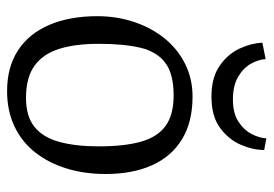

<svg xmlns="http://www.w3.org/2000/svg" viewBox="-132 -612 753 528"><g transform="rotate(90 244.0 -348.5)"><path d="M231 8Q165 8 119 -22Q73 -52 49 -108Q25 -164 25 -240Q25 -294 41 -341.5Q57 -389 86 -425Q115 -461 156 -481.5Q197 -502 246 -502Q316 -502 363.5 -473Q411 -444 435 -390.5Q459 -337 459 -263Q459 -204 443.5 -154.5Q428 -105 399 -68.5Q370 -32 327.5 -12Q285 8 231 8ZM250 -44Q300 -44 329 -67Q358 -90 370.5 -135Q383 -180 383 -244Q383 -315 370 -360.5Q357 -406 326.5 -428Q296 -450 243 -450Q183 -450 152.5 -426.5Q122 -403 111.5 -357.5Q101 -312 101 -244Q101 -181 114.5 -136.5Q128 -92 160.5 -68Q193 -44 250 -44ZM246 -554Q194 -554 161.5 -576.5Q129 -599 114 -631.5Q99 -664 98 -694L143 -703Q144 -684 155.5 -663Q167 -642 191.5 -627.5Q216 -613 254 -613Q291 -613 314 -627.5Q337 -642 348.5 -663.5Q360 -685 361 -705L393 -699Q393 -668 378.5 -634.5Q364 -601 332 -577.5Q300 -554 246 -554Z"/></g></svg>

Font: Faustina Light
Style: Regular
Weight: 300
Designer: Alfonso Garcia
Foundry: http://www.omnibus-type.com
Version: Version 1.200